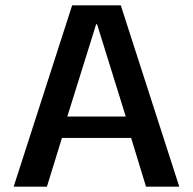

<svg xmlns="http://www.w3.org/2000/svg" viewBox="-20 -696 720 716"><path d="M31 0H155L211 -181.5H469L524.5 0H648.5L430.5 -676H249ZM231 -261.5 338.5 -605.5H342L449 -261.5Z"/></svg>

Font: Anybody Medium
Style: Regular
Weight: 500
Designer: Tyler Finck
Foundry: Etcetera Type Company
Version: Version 1.110